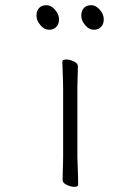

<svg xmlns="http://www.w3.org/2000/svg" viewBox="-20 -713 540 742"><path d="M343 -598Q324 -598 309 -616Q294 -634 294 -652Q294 -671 304 -682Q314 -693 333 -693Q350 -693 365.5 -675.5Q381 -658 381 -638Q381 -620 370.5 -609Q360 -598 343 -598ZM170 -598Q151 -598 136 -616Q121 -634 121 -652Q121 -671 131 -682Q141 -693 160 -693Q177 -693 192.5 -675.5Q208 -658 208 -638Q208 -620 197.5 -609Q187 -598 170 -598ZM224 -368Q224 -378 223.5 -399Q223 -420 222 -442Q221 -464 221 -475Q221 -483 236 -483Q250 -483 265.5 -475.5Q281 -468 281 -457Q281 -449 280.5 -432.5Q280 -416 279.5 -398Q279 -380 279 -368V-105Q279 -99 280 -78Q281 -57 281.5 -34Q282 -11 282 1Q282 9 267 9Q254 9 238 1.5Q222 -6 222 -17Q222 -25 222.5 -43.5Q223 -62 223.5 -80Q224 -98 224 -105Z"/></svg>

Font: Moon Stars Kai HW Light
Style: Regular
Weight: 300
Designer: GuiWonder
Version: Version 1.101